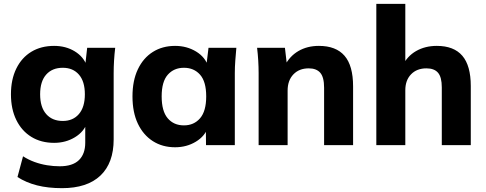

<svg xmlns="http://www.w3.org/2000/svg" viewBox="-20 -756 2531 1000"><path d="M303 224Q230 224 173 209.5Q116 195 71 166L100 58Q128 76 159.5 87.5Q191 99 224.5 104.5Q258 110 291 110Q358 110 391 78Q424 46 424 -13V-118H434Q418 -70 370 -41Q322 -12 262 -12Q194 -12 143.5 -43Q93 -74 65 -131Q37 -188 37 -265Q37 -342 65 -399Q93 -456 143.5 -486.5Q194 -517 262 -517Q323 -517 369.5 -488.5Q416 -460 432 -413L424 -417L434 -507H580Q576 -474 574 -440.5Q572 -407 572 -375V-30Q572 93 503 158.5Q434 224 303 224ZM307 -126Q360 -126 391 -162Q422 -198 422 -265Q422 -332 391 -367.5Q360 -403 307 -403Q252 -403 220.5 -367.5Q189 -332 189 -265Q189 -198 220.5 -162Q252 -126 307 -126Z M892 11Q826 11 776 -21Q726 -53 698 -112Q670 -171 670 -254Q670 -336 698 -395Q726 -454 776 -485.5Q826 -517 892 -517Q953 -517 1001.5 -487.5Q1050 -458 1065 -408H1054L1066 -507H1211Q1208 -474 1205.5 -440.5Q1203 -407 1203 -375V0H1053L1052 -95H1064Q1048 -47 1000 -18Q952 11 892 11ZM938 -103Q990 -103 1022 -140Q1054 -177 1054 -254Q1054 -331 1022 -367Q990 -403 938 -403Q886 -403 854 -367Q822 -331 822 -254Q822 -177 853.5 -140Q885 -103 938 -103Z M1327 0V-375Q1327 -407 1325 -440.5Q1323 -474 1319 -507H1464L1475 -413H1463Q1488 -463 1534 -490Q1580 -517 1641 -517Q1730 -517 1774.5 -465.5Q1819 -414 1819 -306V0H1668V-299Q1668 -354 1648 -377Q1628 -400 1588 -400Q1538 -400 1508 -368.5Q1478 -337 1478 -284V0Z M1940 0V-736H2091V-412H2076Q2100 -463 2147 -490Q2194 -517 2255 -517Q2344 -517 2388 -465.5Q2432 -414 2432 -308V0H2281V-301Q2281 -354 2261.5 -377Q2242 -400 2201 -400Q2151 -400 2121 -369Q2091 -338 2091 -286V0Z"/></svg>

Font: Mulish ExtraLight ExtraBold
Style: Regular
Weight: 800
Version: Version 3.603